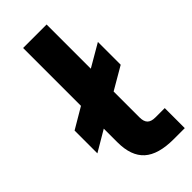

<svg xmlns="http://www.w3.org/2000/svg" viewBox="-227 -743 786 786"><g transform="rotate(-45 166.0 -350.0)"><path d="M330 -116V0H266Q177 0 135.5 -37.5Q94 -75 94 -154V-233L4 -180V-312L94 -365V-700H230V-444L328 -501V-369L230 -312V-162Q230 -138 241 -127Q252 -116 276 -116Z"/></g></svg>

Font: Stavian Bold
Style: Bold
Weight: 700
Version: Version 1.000; ttfautohint (v1.6)